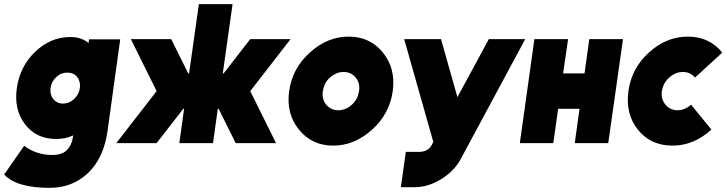

<svg xmlns="http://www.w3.org/2000/svg" viewBox="-22 -688 3492 923"><path d="M302 -339Q332 -339 349 -318Q366 -296 362 -265Q358 -234 334 -212Q311 -190 281 -190Q252 -190 234 -212Q217 -234 221 -265Q225 -296 249 -318Q271 -339 302 -339ZM316 -510Q221 -510 147 -439Q74 -369 59 -265Q44 -162 98 -91Q152 -20 247 -20Q294 -20 327 -36Q328 -36 328.5 -36.5Q329 -37 330 -38V-36Q323 12 298 35Q275 57 229 57Q153 57 94 13L-2 151Q58 215 216 215Q327 215 402 143Q477 71 495 -59L556 -499H406L404 -481Q403 -483 400.5 -484.5Q398 -486 396 -487Q364 -510 316 -510Z M607 -500 731 -250 537 0H731L925 -250L801 -500ZM1375 -500H1181L987 -250L1111 0H1305L1181 -250ZM934 -668 887 -335H750L726 -165H863L840 0H1002L1025 -165H1163L1187 -335H1049L1096 -668Z M1654 -512Q1552 -512 1467 -435Q1383 -359 1368 -250Q1353 -142 1415 -65Q1477 12 1580 12Q1682 12 1767 -65Q1851 -141 1866 -250Q1881 -358 1819 -435Q1757 -512 1654 -512ZM1630 -342Q1666 -342 1688 -315Q1710 -288 1704 -250Q1701 -231 1693 -215Q1685 -199 1670 -185Q1640 -158 1604 -158Q1569 -158 1546 -185Q1524 -212 1530 -250Q1533 -269 1541 -285.5Q1549 -302 1564 -315Q1594 -342 1630 -342Z M1921 -500 2061 -6 2053 10Q2044 26 2029 34Q2013 42 1995 42H1929L1905 212H1971Q2034 212 2096 175Q2126 157 2150.5 133Q2175 109 2192 78L2503 -500H2328L2177 -221L2098 -500Z M2477 0H2638L2661 -165H2764L2741 0H2902L2973 -500H2811L2788 -335H2685L2709 -500H2547Z M3285 -512Q3181 -512 3098 -436Q3014 -360 2999 -250Q2984 -140 3045 -64Q3106 12 3211 12Q3313 12 3398 -65L3300 -185Q3270 -158 3235 -158Q3200 -158 3177 -185Q3154 -213 3160 -250Q3166 -289 3195 -315Q3225 -342 3261 -342Q3297 -342 3319 -315L3450 -435Q3388 -512 3285 -512Z"/></svg>

Font: Unageo
Style: Black-Italic
Weight: 900
Designer: Richard Sepsi
Foundry: Richard Sepsi
Version: Version 2.000